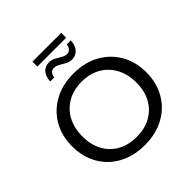

<svg xmlns="http://www.w3.org/2000/svg" viewBox="-216 -977 1146 1146"><g transform="rotate(-45 357.0 -403.5)"><path d="M356.7 10Q263 10 192.4 -28.6Q121.7 -67.2 82.8 -135.5Q43.9 -203.8 43.9 -291.6Q43.9 -380 82.8 -448Q121.7 -516 192.4 -555Q263 -594 356.7 -594Q451.3 -594 521.5 -555Q591.6 -516 630.8 -448Q670.1 -380 670.1 -291.6Q670.1 -203.8 630.8 -135.5Q591.6 -67.2 521.5 -28.6Q451.3 10 356.7 10ZM356.7 -59Q425.8 -59 476.8 -87.5Q527.9 -116 556.4 -168.2Q584.8 -220.5 584.8 -290.6Q584.8 -360.4 556.4 -413.3Q527.9 -466.2 476.8 -495.6Q425.8 -525 356.7 -525Q287.9 -525 236.7 -495.6Q185.5 -466.2 157.3 -413.3Q129.1 -360.4 129.1 -290.6Q129.1 -220.5 157.3 -168.2Q185.5 -116 236.7 -87.5Q287.9 -59 356.7 -59ZM410.6 -658.5Q389.1 -658.5 369.8 -669.1Q350.4 -679.7 332.9 -690Q315.4 -700.3 298 -700.3Q282.8 -700.3 272.2 -689.4Q261.6 -678.5 259.6 -658.5H225.1Q228.3 -701 248.3 -722.8Q268.3 -744.6 300.6 -744.6Q322.4 -744.6 341.6 -734.3Q360.7 -724 378.5 -713.3Q396.2 -702.7 413.2 -702.7Q428.4 -702.7 439 -714Q449.6 -725.2 451.6 -744.6H486.1Q482.9 -703 462.9 -680.8Q442.8 -658.5 410.6 -658.5ZM233.8 -775.7V-817.1H477.4V-775.7Z"/></g></svg>

Font: Rokkitt SemiBold
Style: Regular
Weight: 600
Designer: Vernon Adams
Foundry: Vernon Adams
Version: Version 3.103